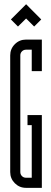

<svg xmlns="http://www.w3.org/2000/svg" viewBox="-20 -905 248 925"><path d="M66.6 -777.2 32.5 -811.3 105.8 -884.6 178.7 -811.3 144.5 -777.2 105.8 -815.9ZM105.4 0Q73.7 0 51.4 -22.3Q29.2 -44.6 29.2 -76.2V-638.1Q29.2 -669.7 51.4 -692Q73.7 -714.3 105.4 -714.3H181.6V-562.3H132.9V-665.6Q132.9 -665.6 105.4 -665.6Q93.7 -665.6 85.8 -657.6Q77.9 -649.7 77.9 -638.1V-76.2Q77.9 -64.6 85.8 -56.6Q93.7 -48.7 105.4 -48.7H132.9V-302H112.5V-350.7H181.6V0Z"/></svg>

Font: Marapfhont
Style: Book
Weight: 400
Version: Version 0.15